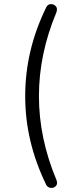

<svg xmlns="http://www.w3.org/2000/svg" viewBox="-20 -732 341 937"><path d="M206 171Q154 64 128.5 -43.5Q103 -151 103 -263Q103 -375 128.5 -483Q154 -591 206 -697Q214 -712 228.5 -712Q243 -712 252.5 -701.5Q262 -691 255 -671Q170 -468 170 -263Q170 -58 255 145Q263 165 253 175.5Q243 186 228.5 185Q214 184 206 171Z"/></svg>

Font: Chiron GoRound TC L
Style: Regular
Weight: 300
Designer: Ryoko NISHIZUKA 西塚涼子 (kana, bopomofo & ideographs); Paul D. Hunt (Latin, Greek & Cyrillic); Sandoll Communications 산돌커뮤니
Foundry: Adobe
Version: Version 1.000;hotconv 1.1.1;makeotfexe 2.6.0